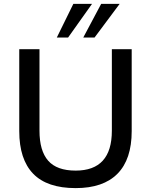

<svg xmlns="http://www.w3.org/2000/svg" viewBox="-20 -958 775 987"><path d="M369 9Q222 9 150.5 -65Q79 -139 79 -284V-705H183V-286Q183 -183 227.5 -132Q272 -81 369 -81Q555 -81 555 -286V-705H657V-284Q657 -139 584 -65Q511 9 369 9ZM272 -765 357 -938H453L330 -765ZM408 -765 500 -938H595L466 -765Z"/></svg>

Font: Mulish SemiBold
Style: Regular
Weight: 600
Designer: Vernon Adams
Foundry: Vernon Adams
Version: Version 3.603; ttfautohint (v1.8.3)